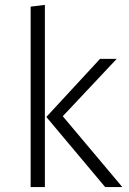

<svg xmlns="http://www.w3.org/2000/svg" viewBox="-20 -763 527 783"><path d="M163 -743 105 -736V0H163ZM456 -523H388L169 -286L409 0H479L236 -289Z"/></svg>

Font: FiraGO Light
Style: Regular
Weight: 300
Designer: bBox Type
Foundry: bBox Type GmbH
Version: Version 1.001;PS 001.001;hotconv 1.0.88;makeotf.lib2.5.64775